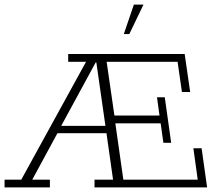

<svg xmlns="http://www.w3.org/2000/svg" viewBox="-29 -819 962 839"><path d="M-9 0V-34H64L347 -549H269V-583H778L802 -417H766L747 -549H437L471 -314H668L657 -394H691L719 -195H685L673 -280H475L510 -34H835L816 -171H852L876 0H384V-34H465L435 -246L451 -237H214L228 -248L112 -34H189V0ZM232 -257 226 -269H441L433 -260L392 -546H389ZM512 -670 556 -799H598L536 -670Z"/></svg>

Font: Rokkitt SemiBold ExtraLight
Style: Regular
Weight: 250
Version: Version 3.103